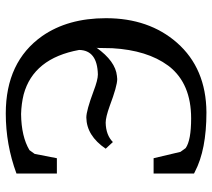

<svg xmlns="http://www.w3.org/2000/svg" viewBox="-55 -668 735 665"><g transform="rotate(-90 312.5 -335.5)"><path d="M44 -31V-171H97L119 -78L132 -60Q159 -41 235 -41Q355 -41 415 -117Q417 -119 418 -121Q471 -193 478 -314Q479 -339 479 -366L480 -369Q433 -303 382 -298Q376 -297 371 -297Q347 -297 278 -323Q239 -337 220 -337Q177 -336 153 -312L130 -337Q175 -403 238 -404Q262 -404 329 -379Q368 -364 387 -364Q471 -366 472 -429Q443 -587 318 -621Q286 -629 250 -630Q172 -629 125 -601L112 -583L97 -506H44V-646Q144 -683 252 -683Q431 -683 520 -557Q582 -468 582 -336Q582 -187 497 -90Q408 11 256 12Q126 12 50 -28Q47 -30 44 -31Z"/></g></svg>

Font: Khartiya
Style: Regular
Weight: 500
Version: Version 1.0.1